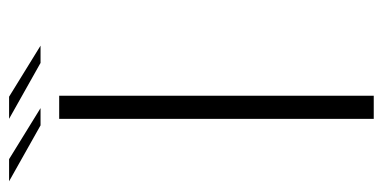

<svg xmlns="http://www.w3.org/2000/svg" viewBox="-225 -597 822 412"><g transform="rotate(-90 186.0 -391.0)"><path d="M137 0H186.5V-675H137ZM257 -715H294L184.5 -782.5H137ZM123 -715H160L50.5 -782.5H3Z"/></g></svg>

Font: Anybody ExtraExpanded ExtraLight
Style: Regular
Weight: 250
Width: 8
Version: Version 1.113;gftools[0.9.25]